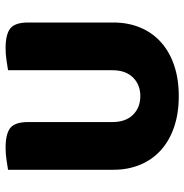

<svg xmlns="http://www.w3.org/2000/svg" viewBox="-6 -652 675 704"><g transform="rotate(-90 332.0 -299.5)"><path d="M332 18Q269 18 219 1Q169 -16 134 -47.5Q99 -79 80.5 -123.5Q62 -168 62 -222V-608Q74 -610 97 -613.5Q120 -617 143 -617Q193 -617 215 -600Q237 -583 237 -534V-225Q237 -177 263.5 -150Q290 -123 332 -123Q374 -123 400.5 -150Q427 -177 427 -225V-608Q439 -610 462 -613.5Q485 -617 508 -617Q558 -617 580 -600Q602 -583 602 -534V-222Q602 -168 583.5 -123.5Q565 -79 530 -47.5Q495 -16 445 1Q395 18 332 18Z"/></g></svg>

Font: Baloo Thambi 2 ExtraBold
Style: Regular
Weight: 800
Designer: Aadarsh Rajan and Ek Type
Foundry: Ek Type
Version: Version 1.640;hotconv 1.0.111;makeotfexe 2.5.65597; ttfautoh